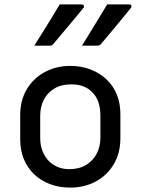

<svg xmlns="http://www.w3.org/2000/svg" viewBox="-20 -843 640 874"><path d="M252 -823Q281 -823 303 -823Q325 -823 352 -823Q359 -823 361.5 -817Q364 -811 359 -806Q335 -777 314.5 -752Q294 -727 272.5 -702Q251 -677 223 -643Q221 -640 216.5 -637.5Q212 -635 206 -635Q187 -635 170 -635Q153 -635 136 -635Q155 -665 174.5 -696.5Q194 -728 213.5 -759.5Q233 -791 252 -823ZM468 -823Q498 -823 519.5 -823Q541 -823 569 -823Q576 -823 578 -817Q580 -811 575 -806Q551 -777 531 -752Q511 -727 489.5 -702Q468 -677 440 -643Q438 -640 433.5 -637.5Q429 -635 423 -635Q403 -635 386.5 -635Q370 -635 353 -635Q372 -665 391 -696.5Q410 -728 429.5 -759.5Q449 -791 468 -823ZM300 -543Q351 -543 393 -526.5Q435 -510 465.5 -481Q496 -452 512 -412Q528 -372 528 -324V-213Q528 -147 498.5 -96.5Q469 -46 417 -17.5Q365 11 300 11Q249 11 207 -5Q165 -21 134.5 -50.5Q104 -80 88 -120Q72 -160 72 -208V-319Q72 -386 101.5 -436Q131 -486 183 -514.5Q235 -543 300 -543ZM305 -459Q259 -459 227.5 -440Q196 -421 179.5 -389Q163 -357 163 -316V-215Q163 -182 173.5 -155.5Q184 -129 202 -110Q219 -93 242.5 -83Q266 -73 295 -73Q341 -73 372.5 -92.5Q404 -112 420.5 -144Q437 -176 437 -216V-317Q437 -352 427.5 -379Q418 -406 399 -424Q383 -441 359 -450Q335 -459 305 -459Z"/></svg>

Font: Rec Mono Linear
Style: Regular
Weight: 400
Monospace: yes
Version: Version 1.085; ttfautohint (v1.8.4.7-5d5b)